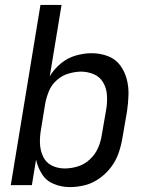

<svg xmlns="http://www.w3.org/2000/svg" viewBox="-20 -755 616 783"><path d="M265 8Q296 8 327 0Q358 -8 385.5 -27.5Q413 -47 433 -73.5Q453 -100 463.5 -130.5Q474 -161 479 -191L498 -301Q503 -335 504 -368.5Q505 -402 496.5 -433.5Q488 -465 469 -490Q450 -515 419 -526.5Q388 -538 354 -538Q322 -538 289 -528.5Q256 -519 228.5 -496.5Q201 -474 183 -444L231 -735H145L24 0H110L127 -104Q134 -72 151.5 -44.5Q169 -17 200 -4.5Q231 8 265 8ZM244 -68Q215 -68 191 -80Q167 -92 155.5 -117Q144 -142 143 -170Q142 -198 147 -226L165 -336Q170 -361 180.5 -385.5Q191 -410 212 -428.5Q233 -447 258 -454.5Q283 -462 309 -463Q337 -463 362 -452.5Q387 -442 400.5 -419Q414 -396 416 -369Q418 -342 414 -314L395 -204Q391 -177 379.5 -151Q368 -125 346.5 -105Q325 -85 298 -76.5Q271 -68 244 -68Z"/></svg>

Font: Iosevka Sparkle
Style: Italic
Weight: 400
Italic angle: -9°
Designer: Belleve Invis
Foundry: Belleve Invis
Version: Version 4.5.0; ttfautohint (v1.8.3)